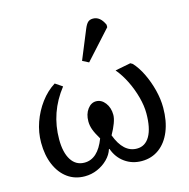

<svg xmlns="http://www.w3.org/2000/svg" viewBox="-116 -913 1023 1040"><g transform="rotate(-15 395.0 -393.0)"><path d="M234 14Q179 14 138 -15.5Q97 -45 74 -98.5Q51 -152 51 -223Q51 -281 70.5 -336.5Q90 -392 124.5 -438.5Q159 -485 205 -514L245 -487Q150 -366 150 -215Q150 -141 176.5 -99.5Q203 -58 251 -58Q326 -58 366 -163Q345 -198 336.5 -221.5Q328 -245 328 -268Q328 -309 348 -336Q368 -363 396 -363Q426 -363 447 -335.5Q468 -308 468 -268Q468 -249 458 -222Q448 -195 430 -163Q469 -58 545 -58Q592 -58 617.5 -102.5Q643 -147 643 -230Q643 -272 630 -320.5Q617 -369 594.5 -415Q572 -461 542 -497L629 -514L641 -507Q669 -477 691 -431.5Q713 -386 726 -335Q739 -284 739 -236Q739 -161 716 -104.5Q693 -48 651 -17Q609 14 553 14Q500 14 459 -15Q418 -44 400 -95H397Q388 -65 363 -40Q338 -15 304.5 -0.5Q271 14 234 14ZM415 -576 380 -594 447 -757Q457 -781 467.5 -790.5Q478 -800 496 -800Q536 -800 559 -749V-735Z"/></g></svg>

Font: Literata 12pt
Style: Regular
Weight: 400
Designer: Latin by Veronika Burian and Jose Scaglione. Greek by Irene Vlachou. Cyrillic by Vera Evstafieva.
Foundry: TypeTogether
Version: Version 3.002